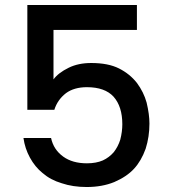

<svg xmlns="http://www.w3.org/2000/svg" viewBox="-20 -751 679 771"><path d="M194.8 -432.1Q213.9 -458.5 255.9 -479Q294.4 -498 346.2 -498Q414.6 -498 458 -476.1Q501.5 -454.1 529.8 -418Q557.1 -381.3 568.8 -338.9Q580.1 -291.5 580.1 -254.9Q580.1 -201.7 564.9 -153.8Q547.4 -105 518.1 -73.2Q488.8 -41.5 439 -20Q390.1 0 328.1 0Q272.5 0 228 -15.1Q183.1 -28.3 150.9 -56.2Q120.6 -80.6 100.1 -118.2Q80.1 -154.8 74.2 -196.8H185.1Q194.8 -150.4 233.9 -122.1Q271 -95.2 329.1 -95.2Q366.2 -95.2 393.1 -106.9Q418.5 -118.7 437 -140.1Q454.1 -162.1 462.9 -189.9Q471.2 -222.2 471.2 -252Q471.2 -323.2 436 -362.8Q400.9 -400.9 329.1 -400.9Q277.8 -400.9 245.1 -377Q210.9 -350.6 198.2 -310.1H89.8V-731H529.8V-630.9H194.8Z"/></svg>

Font: PoppinsZ Medium
Style: Regular
Weight: 500
Designer: Ninad Kale (Devanagari), Jonny Pinhorn (Latin)
Foundry: Indian Type Foundry
Version: Version 3.002;FEAKit 1.0